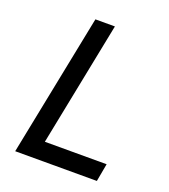

<svg xmlns="http://www.w3.org/2000/svg" viewBox="-130 -794 783 888"><g transform="rotate(20 262.0 -350.0)"><path d="M161 -88H465L449 0H47L187 -700H283Z"/></g></svg>

Font: TypoPRO Montserrat Alternates
Style: Italic
Weight: 400
Italic angle: -11.3°
Designer: Julieta Ulanovsky
Foundry: Julieta Ulanovsky
Version: Version 6.001